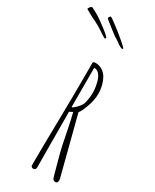

<svg xmlns="http://www.w3.org/2000/svg" viewBox="-362 -1124 968 1198"><g transform="rotate(30 122.5 -524.5)"><path d="M53.7 -1057.6Q51.8 -1057.6 47.4 -1052.2Q43 -1046.9 43 -1042.5Q43 -1036.1 49.3 -1032.7Q121.1 -975.1 140.1 -961.9Q151.4 -957 174.8 -939.5Q199.7 -920.9 216.3 -917.5L220.7 -922.9Q219.2 -929.2 180.4 -962.4Q141.6 -995.6 100.3 -1026.6Q59.1 -1057.6 53.7 -1057.6ZM-20.5 -1021Q-71.8 -1050.3 -76.7 -1050.3Q-82 -1050.3 -88.9 -1042Q-95.7 -1033.7 -97.2 -1025.9L-44.9 -996.6Q-28.8 -989.7 8.8 -969.7Q10.3 -969.2 22 -961.9L33.2 -954.6Q50.3 -942.9 69.3 -931.2Q85.9 -920.4 89.8 -920.4Q95.2 -920.4 95.2 -927.7Q95.2 -935.1 47.9 -971.7Q-3.9 -1010.7 -20.5 -1021ZM271.5 9.8Q278.3 9.8 282.2 3.7Q286.1 -2.4 286.1 -11.7Q286.1 -18.1 284.7 -22.9L177.2 -440.4Q184.1 -447.3 193.4 -467Q202.6 -486.8 207.5 -501Q227.5 -554.2 227.5 -601.1Q227.5 -629.9 220.7 -657.5Q213.9 -685.1 201.2 -708.5Q187.5 -732.4 165.5 -746.1Q143.6 -759.8 116.7 -759.8Q98.6 -759.8 98.6 -751V-622.1Q98.6 -507.8 95.2 -323.7Q91.3 -112.8 91.3 -24.9V-9.8Q91.3 -2.4 96.2 2.2Q101.1 6.8 108.4 6.8Q126.5 6.8 126.5 -13.2V-27.8L124.5 -413.1Q128.9 -414.1 137.7 -419.4L147.9 -424.8Q159.7 -380.9 173.8 -308.1Q190.4 -224.1 193.4 -210.9Q203.1 -164.1 234.4 -53.7Q244.1 -19.5 246.6 -9.8Q251.5 9.8 271.5 9.8ZM126.5 -728.5H128.9Q146 -728.5 159.7 -713.1Q173.3 -697.8 181.2 -673.3Q194.3 -628.4 194.3 -588.9Q194.3 -566.4 189.7 -538.6Q185.1 -510.7 177.7 -497.1Q169.9 -483.4 151.1 -464.6Q132.3 -445.8 124 -445.8V-728Q125.5 -728 126.5 -728.5Z"/></g></svg>

Font: Amatica SC
Style: Regular
Weight: 400
Designer: Vernon Adams, Ben Nathan
Foundry: newtypography
Version: Version 2.001